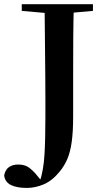

<svg xmlns="http://www.w3.org/2000/svg" viewBox="-59 -761 507 936"><path d="M72.1 155.2Q23.7 155.2 -5.4 141.1Q-34.4 127 -38.8 94.1Q-32.7 65.1 -14.6 53.1Q3.4 41.1 28.9 41.1Q53.1 41.1 70.1 48.9Q87.2 56.8 111.3 82.2L150.2 129V134.7H134.2V127.2Q153.1 70.1 157.7 -4.8Q162.3 -79.7 162.3 -189.1Q162.3 -229.3 162.3 -275.4Q162.3 -321.5 161.8 -383.8Q161.3 -446.1 160.4 -533.2Q159.6 -620.3 158.3 -740.5H301Q298.6 -657.8 298.1 -572.1Q297.6 -486.4 297.6 -399.7V-193.7Q297.6 -118.2 290.5 -68.3Q283.4 -18.4 269 14.7Q254.7 47.9 232.1 75.3Q196.1 119.7 154.5 137.5Q112.9 155.2 72.1 155.2ZM47.1 -707.9V-740.5H394.1V-707.9L239 -694.2H203.2Z"/></svg>

Font: Noto Serif KR ExtraLight
Style: Regular
Weight: 200
Designer: Ryoko NISHIZUKA 西塚涼子 (kana & ideographs); Frank Grießhammer (Latin, Greek & Cyrillic); Wenlong ZHANG 张文龙 (bopomofo); San
Foundry: Adobe
Version: Version 2.002-H1;hotconv 1.1.0;makeotfexe 2.6.0